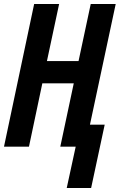

<svg xmlns="http://www.w3.org/2000/svg" viewBox="-22 -734 599 961"><path d="M312 207 356.9 0H279.8L347.2 -316.9H189.9L123 0H-2L148.9 -713.9H273.9L212.9 -428.2H371.1L432.1 -713.9H557.1L428.2 -109.9H502L434.1 207Z"/></svg>

Font: Open Sans Condensed
Style: Bold Italic
Weight: 700
Width: 3
Italic angle: -12°
Designer: Monotype Design Team
Foundry: Monotype Imaging Inc.
Version: Version 3.003; ttfautohint (v1.8.4)